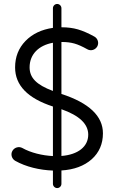

<svg xmlns="http://www.w3.org/2000/svg" viewBox="-20 -832 588 969"><path d="M470.7 -597.2C480.5 -614.7 474.1 -637.2 457 -647C426.3 -664.1 398.4 -676.3 373.5 -683.6C348.1 -690.9 320.8 -694.3 292 -694.3H290V-790.5C290 -802.2 280.3 -812 268.6 -812C256.8 -812 247.1 -802.2 247.1 -790.5V-691.4C189.9 -683.1 143.6 -661.1 108.9 -625.5C73.7 -589.4 56.2 -544.9 56.2 -491.7C56.2 -401.4 119.6 -335.9 247.1 -294.4V-44.4C193.8 -46.9 135.3 -61 92.8 -85C75.2 -94.7 52.2 -87.9 42.5 -70.3C32.7 -53.2 39.1 -30.8 56.6 -20.5C111.3 10.3 180.2 26.4 247.1 28.8V95.7C247.1 107.4 256.8 117.2 268.6 117.2C280.3 117.2 290 107.4 290 95.7V28.3C354 24.4 404.8 5.4 442.9 -28.3C480.5 -62 499.5 -106 499.5 -159.2C499.5 -246.1 429.7 -312.5 290 -357.9V-620.1H292.5C315.4 -620.1 336.4 -617.7 355.5 -612.3C374.5 -606.9 396 -597.2 420.4 -583.5C438 -573.2 460.4 -579.6 470.7 -597.2ZM129.4 -492.2C129.4 -557.1 174.3 -603 247.1 -616.2V-373C163.1 -404.3 129.4 -439.9 129.4 -492.2ZM425.3 -152.3C425.3 -91.8 373.5 -51.3 290 -44.9V-280.8C380.4 -249 425.3 -206.5 425.3 -152.3Z"/></svg>

Font: Mikhak
Style: Regular
Weight: 400
Designer: Amin Abedi
Version: Version 3.2